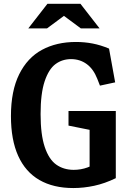

<svg xmlns="http://www.w3.org/2000/svg" viewBox="-20 -959 660 991"><path d="M36.5 -359.7Q36.5 -489.8 79 -575.5Q121.4 -661.1 196.7 -701.8Q271.9 -742.4 372.3 -742.4Q416.3 -742.4 457.9 -734.4Q499.4 -726.4 542.8 -708.2L574.4 -533.9L495.9 -517L482 -552.6Q462 -603.2 427.6 -628.3Q393.2 -653.4 348.1 -653.9Q301.5 -654.1 266.5 -628.2Q231.6 -602.4 210.5 -539.5Q189.5 -476.5 189.5 -370.2Q189.5 -264.1 211 -200.2Q232.5 -136.3 270.2 -109.5Q308 -82.6 360.2 -82.3Q398 -82.4 431.2 -94.6Q464.4 -106.8 498.2 -128L442.5 -61.7V-318.7L489.5 -279.4L333.6 -310.7V-386.1H577.7V-39.4Q520.7 -11.8 466.2 -0.1Q411.7 11.6 358.6 11.6Q255.2 11.6 183.3 -30Q111.4 -71.5 74 -154.2Q36.5 -236.9 36.5 -359.7ZM224.8 -939.4H395.2L493.9 -812.5H397.2L297.7 -886.2H322.3L222.8 -812.5H126.1Z"/></svg>

Font: Monaspace Xenon Var ExtraLight
Style: Regular
Weight: 200
Designer: Riley Cran and the Lettermatic Team
Version: Version 1.200 (Monaspace Xenon Var)